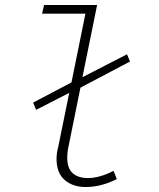

<svg xmlns="http://www.w3.org/2000/svg" viewBox="-20 -739 640 771"><path d="M324 12Q273 12 240 -16Q207 -44 207 -102Q207 -123 214 -150L258 -366L125 -298L113 -327L267 -408L323 -684H149L157 -719H370L311 -429L490 -521L502 -492L303 -387L256 -155Q250 -129 250 -106Q250 -63 272 -43.5Q294 -24 333 -24Q380 -24 436 -53L449 -20Q420 -5 388.5 3.5Q357 12 324 12Z"/></svg>

Font: Source Code Pro Light
Style: Italic
Weight: 300
Italic angle: -11°
Monospace: yes
Designer: Paul D. Hunt, Teo Tuominen
Foundry: Adobe Systems Incorporated
Version: Version 1.050;PS 1.000;hotconv 16.6.51;makeotf.lib2.5.65220